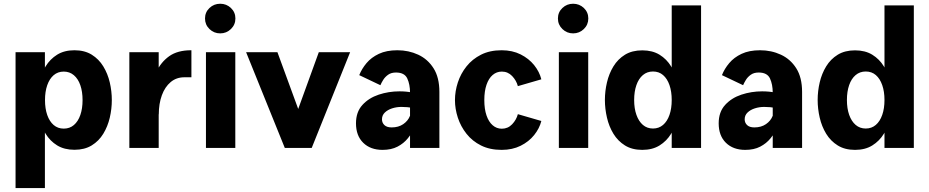

<svg xmlns="http://www.w3.org/2000/svg" viewBox="-20 -775 4870 1006"><path d="M61.5 -501.5V210.4H215.3V-501.5ZM314 -399.9Q344.7 -399.9 366.9 -381.1Q389.2 -362.3 400.9 -328.6Q412.6 -294.9 412.6 -250.5Q412.6 -206.1 400.9 -172.4Q389.2 -138.7 367.2 -119.9Q345.2 -101.1 314 -101.1Q283.2 -101.1 261.2 -119.9Q239.3 -138.7 227.5 -172.4Q215.8 -206.1 215.8 -250.5Q215.8 -294.9 227.5 -328.6Q239.3 -362.3 261.2 -381.1Q283.2 -399.9 314 -399.9ZM370.1 -511.7Q316.9 -511.7 279.5 -488.5Q242.2 -465.3 219 -427.2Q195.8 -389.2 185.1 -343Q174.3 -296.9 174.3 -250.5Q174.3 -204.6 185.1 -158.4Q195.8 -112.3 219 -74.2Q242.2 -36.1 279.5 -13.2Q316.9 9.8 370.1 9.8Q423.3 9.8 460.7 -13.2Q498 -36.1 521.2 -74.2Q544.4 -112.3 555.2 -158.4Q565.9 -204.6 565.9 -250.5Q565.9 -296.9 555.2 -343Q544.4 -389.2 521.2 -427.2Q498 -465.3 460.7 -488.5Q423.3 -511.7 370.1 -511.7Z M657.7 -501.5V0H811.5V-501.5ZM812 -175.8Q812 -231.9 828.1 -275.9Q844.2 -319.8 874.3 -345Q904.3 -370.1 945.8 -370.1H982.9V-511.7H981.4Q910.2 -511.7 866.5 -480.5Q822.8 -449.2 799.8 -398.7Q776.9 -348.1 768.8 -289.3Q760.7 -230.5 760.7 -175.8Z M1054.2 -678.2Q1054.2 -645.5 1077.6 -622.8Q1101.1 -600.1 1133.8 -600.1Q1166.5 -600.1 1189.9 -622.8Q1213.4 -645.5 1213.4 -678.2Q1213.4 -710.9 1189.9 -733.2Q1166.5 -755.4 1133.8 -755.4Q1101.1 -755.4 1077.6 -733.2Q1054.2 -710.9 1054.2 -678.2ZM1059.1 -501.5V0H1212.9V-501.5Z M1650.4 -501.5 1542.5 -204.1 1433.6 -501.5H1269.5L1472.2 0H1613.3L1814.5 -501.5Z M2282.2 -293.5Q2282.2 -369.1 2251.7 -417.2Q2221.2 -465.3 2171.1 -488.5Q2121.1 -511.7 2062 -511.7Q2004.9 -511.7 1965.1 -492.9Q1925.3 -474.1 1900.4 -444.3Q1875.5 -414.6 1862.3 -381.3L1973.1 -328.6Q1978.5 -341.3 1988 -356.7Q1997.6 -372.1 2013.7 -383.5Q2029.8 -395 2054.7 -395Q2099.6 -395 2114 -363.8Q2128.4 -332.5 2128.4 -289.1V0H2282.2ZM2174.3 -167.5H2127.9Q2117.7 -141.6 2092.8 -124.5Q2067.9 -107.4 2032.2 -107.4Q2006.8 -107.4 1994.1 -119.6Q1981.4 -131.8 1981.4 -149.9Q1981.4 -170.9 1996.3 -185.3Q2011.2 -199.7 2034.7 -207.3Q2058.1 -214.8 2083.5 -214.8Q2099.6 -214.8 2115 -213.4Q2130.4 -211.9 2143.6 -209.5L2199.7 -274.9Q2169.9 -283.7 2140.1 -290Q2110.4 -296.4 2072.8 -296.4Q2016.6 -296.4 1964.4 -279.1Q1912.1 -261.7 1878.7 -224.9Q1845.2 -188 1845.2 -128.9Q1845.2 -64 1883.1 -26.9Q1920.9 10.3 1984.4 10.3Q2030.3 10.3 2062.7 -6.6Q2095.2 -23.4 2116.9 -50.3Q2138.7 -77.1 2152.3 -108.2Q2166 -139.2 2174.3 -167.5Z M2609.4 -100.6Q2582 -100.6 2561.3 -118.7Q2540.5 -136.7 2529.1 -170.2Q2517.6 -203.6 2517.6 -250.5Q2517.6 -297.4 2529.1 -330.8Q2540.5 -364.3 2561.3 -382.1Q2582 -399.9 2609.4 -399.9Q2641.1 -399.9 2663.3 -376.7Q2685.5 -353.5 2693.4 -323.7L2816.4 -359.4Q2806.6 -398.9 2778.8 -433.6Q2751 -468.3 2707.8 -490Q2664.6 -511.7 2608.4 -511.7Q2546.4 -511.7 2500.5 -488.5Q2454.6 -465.3 2424.3 -427.2Q2394 -389.2 2378.9 -343Q2363.8 -296.9 2363.8 -250.5Q2363.8 -204.6 2378.9 -158.4Q2394 -112.3 2424.3 -74Q2454.6 -35.6 2500.5 -12.7Q2546.4 10.3 2608.4 10.3Q2664.6 10.3 2707.8 -11.2Q2751 -32.7 2778.8 -67.4Q2806.6 -102.1 2816.4 -141.1L2693.4 -176.8Q2685.5 -147 2663.3 -123.8Q2641.1 -100.6 2609.4 -100.6Z M2903.3 -678.2Q2903.3 -645.5 2926.8 -622.8Q2950.2 -600.1 2982.9 -600.1Q3015.6 -600.1 3039.1 -622.8Q3062.5 -645.5 3062.5 -678.2Q3062.5 -710.9 3039.1 -733.2Q3015.6 -755.4 2982.9 -755.4Q2950.2 -755.4 2926.8 -733.2Q2903.3 -710.9 2903.3 -678.2ZM2908.2 -501.5V0H3062V-501.5Z M3653.3 0V-746.6H3499.5V0ZM3401.4 -101.6Q3370.6 -101.6 3348.6 -120.4Q3326.7 -139.2 3314.7 -172.9Q3302.7 -206.5 3302.7 -251Q3302.7 -295.4 3314.5 -329.1Q3326.2 -362.8 3348.4 -381.6Q3370.6 -400.4 3401.4 -400.4Q3432.6 -400.4 3454.3 -381.6Q3476.1 -362.8 3487.8 -329.1Q3499.5 -295.4 3499.5 -251Q3499.5 -206.5 3487.8 -172.9Q3476.1 -139.2 3454.1 -120.4Q3432.1 -101.6 3401.4 -101.6ZM3345.2 10.3Q3398.4 10.3 3435.8 -12.9Q3473.1 -36.1 3496.3 -74.2Q3519.5 -112.3 3530.3 -158.7Q3541 -205.1 3541 -251Q3541 -297.4 3530.3 -343.3Q3519.5 -389.2 3496.3 -427.2Q3473.1 -465.3 3435.8 -488.3Q3398.4 -511.2 3345.2 -511.2Q3292 -511.2 3254.6 -488.3Q3217.3 -465.3 3194.1 -427.2Q3170.9 -389.2 3160.2 -343.3Q3149.4 -297.4 3149.4 -251Q3149.4 -205.1 3160.2 -158.7Q3170.9 -112.3 3194.1 -74.2Q3217.3 -36.1 3254.6 -12.9Q3292 10.3 3345.2 10.3Z M4182.6 -293.5Q4182.6 -369.1 4152.1 -417.2Q4121.6 -465.3 4071.5 -488.5Q4021.5 -511.7 3962.4 -511.7Q3905.3 -511.7 3865.5 -492.9Q3825.7 -474.1 3800.8 -444.3Q3775.9 -414.6 3762.7 -381.3L3873.5 -328.6Q3878.9 -341.3 3888.4 -356.7Q3897.9 -372.1 3914.1 -383.5Q3930.2 -395 3955.1 -395Q4000 -395 4014.4 -363.8Q4028.8 -332.5 4028.8 -289.1V0H4182.6ZM4074.7 -167.5H4028.3Q4018.1 -141.6 3993.2 -124.5Q3968.3 -107.4 3932.6 -107.4Q3907.2 -107.4 3894.5 -119.6Q3881.8 -131.8 3881.8 -149.9Q3881.8 -170.9 3896.7 -185.3Q3911.6 -199.7 3935.1 -207.3Q3958.5 -214.8 3983.9 -214.8Q4000 -214.8 4015.4 -213.4Q4030.8 -211.9 4043.9 -209.5L4100.1 -274.9Q4070.3 -283.7 4040.5 -290Q4010.7 -296.4 3973.1 -296.4Q3917 -296.4 3864.7 -279.1Q3812.5 -261.7 3779.1 -224.9Q3745.6 -188 3745.6 -128.9Q3745.6 -64 3783.4 -26.9Q3821.3 10.3 3884.8 10.3Q3930.7 10.3 3963.1 -6.6Q3995.6 -23.4 4017.3 -50.3Q4039.1 -77.1 4052.7 -108.2Q4066.4 -139.2 4074.7 -167.5Z M4768.1 0V-746.6H4614.3V0ZM4516.1 -101.6Q4485.4 -101.6 4463.4 -120.4Q4441.4 -139.2 4429.4 -172.9Q4417.5 -206.5 4417.5 -251Q4417.5 -295.4 4429.2 -329.1Q4440.9 -362.8 4463.1 -381.6Q4485.4 -400.4 4516.1 -400.4Q4547.4 -400.4 4569.1 -381.6Q4590.8 -362.8 4602.5 -329.1Q4614.3 -295.4 4614.3 -251Q4614.3 -206.5 4602.5 -172.9Q4590.8 -139.2 4568.8 -120.4Q4546.9 -101.6 4516.1 -101.6ZM4460 10.3Q4513.2 10.3 4550.5 -12.9Q4587.9 -36.1 4611.1 -74.2Q4634.3 -112.3 4645 -158.7Q4655.8 -205.1 4655.8 -251Q4655.8 -297.4 4645 -343.3Q4634.3 -389.2 4611.1 -427.2Q4587.9 -465.3 4550.5 -488.3Q4513.2 -511.2 4460 -511.2Q4406.7 -511.2 4369.4 -488.3Q4332 -465.3 4308.8 -427.2Q4285.6 -389.2 4274.9 -343.3Q4264.2 -297.4 4264.2 -251Q4264.2 -205.1 4274.9 -158.7Q4285.6 -112.3 4308.8 -74.2Q4332 -36.1 4369.4 -12.9Q4406.7 10.3 4460 10.3Z"/></svg>

Font: Estedad-VF-FD Black
Style: Regular
Weight: 900
Designer: Amin Abedi
Version: Version 4.000